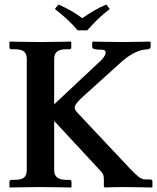

<svg xmlns="http://www.w3.org/2000/svg" viewBox="-20 -832 700 854"><path d="M221 -76V-294L427 -72C442 -57 442 -47 442 -28V-2L446 2C446 2 489 0 525 0C563 0 655 2 655 2L658 0V-22C658 -30 657 -34 642 -34H624C607 -34 588 -51 563 -77L324 -331C304 -353 308 -364 351 -404L506 -544C551 -587 589 -606 620 -611C637 -612 650 -614 650 -623V-644L645 -647C645 -647 563 -645 528 -645C489 -645 394 -647 394 -647L390 -644V-623C390 -613 409 -611 430 -611C468 -611 443 -576 429 -563L221 -368V-569C221 -597 234 -613 275 -613H290C294 -613 297 -616 297 -621V-645L295 -647C295 -647 196 -645 160 -645C121 -645 24 -647 24 -647L22 -645V-621C22 -616 26 -613 30 -613H44C84 -613 99 -601 99 -569V-76C99 -44 84 -32 44 -32H30C26 -32 22 -29 22 -23V0L24 2C24 2 121 0 160 0C196 0 296 2 296 2L298 0V-23C298 -29 295 -32 290 -32H276C235 -32 221 -48 221 -76ZM325 -697H368C398 -731 430 -763 468 -792L453 -812C415 -796 383 -777 346 -751C313 -776 279 -795 240 -812L224 -792C260 -764 295 -734 325 -697Z"/></svg>

Font: Libertinus Serif Semibold
Style: Regular
Weight: 600
Designer: Philipp H. Poll, Khaled Hosny
Foundry: Caleb Maclennan
Version: Version 7.050;RELEASE